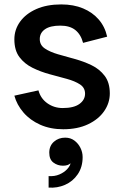

<svg xmlns="http://www.w3.org/2000/svg" viewBox="-20 -578 565 869"><path d="M200 271V219Q227 221 249 211.5Q271 202 284.5 187Q298 172 299 161Q288 172 265 172Q241 172 222 158Q203 144 203 113Q203 82 224 63.5Q245 45 275 45Q299 45 316.5 58Q334 71 344 91Q354 111 354 133Q354 178 332 210.5Q310 243 274.5 258.5Q239 274 200 271ZM266 7Q208 7 162 -13.5Q116 -34 86 -69Q56 -104 45 -145L154 -169Q164 -132 194.5 -110.5Q225 -89 264 -89Q314 -89 339.5 -107.5Q365 -126 365 -154Q365 -181 342 -196Q319 -211 282.5 -221Q246 -231 205 -242Q164 -253 127.5 -271Q91 -289 68 -319.5Q45 -350 45 -400Q45 -444 71 -480Q97 -516 144.5 -537Q192 -558 257 -558Q313 -558 356 -540Q399 -522 427 -489.5Q455 -457 465 -412L356 -384Q346 -422 321 -442Q296 -462 253 -462Q207 -462 183.5 -445.5Q160 -429 160 -401Q160 -374 183 -358.5Q206 -343 242 -332.5Q278 -322 318.5 -311Q359 -300 395 -282.5Q431 -265 454 -234.5Q477 -204 477 -155Q477 -112 451.5 -75Q426 -38 378.5 -15.5Q331 7 266 7Z"/></svg>

Font: Parkinsans Medium
Style: Regular
Weight: 500
Designer: Red Stone, Indian Type Foundry
Foundry: Indian Type Foundry
Version: Version 1.000